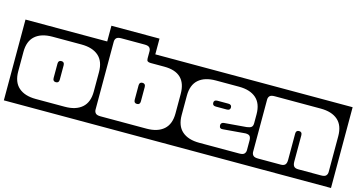

<svg xmlns="http://www.w3.org/2000/svg" viewBox="-89 -894 2261 1203"><g transform="rotate(15 1041.0 -293.0)"><path d="M-20 -504H550V20H-20ZM171 -444Q99 -444 59.5 -409.5Q20 -375 20 -305V-179Q20 -109.5 59.5 -74.8Q99 -40 171 -40H359Q431 -40 470.5 -74.8Q510 -109.5 510 -179V-305Q510 -375 470.5 -409.5Q431 -444 359 -444ZM285 -196Q285 -174 265 -174Q245 -174 245 -196V-289Q245 -311 265 -311Q285 -311 285 -289Z M822 -504H1080V20H510V-606H822ZM591 -546Q567 -546 558.5 -536.8Q550 -527.5 550 -513V-73Q550 -59 558.5 -49.5Q567 -40 591 -40H889Q961 -40 1000.5 -74.8Q1040 -109.5 1040 -179V-305Q1040 -444 896 -444H808Q794.5 -444 788.2 -448.8Q782 -453.5 782 -467V-513Q782 -527.5 773.5 -536.8Q765 -546 741 -546ZM811 -196Q811 -174 791 -174Q771 -174 771 -196V-289Q771 -311 791 -311Q811 -311 811 -289Z M1040 -504H1572V20H1040ZM1231 -444Q1159 -444 1119.5 -409.5Q1080 -375 1080 -305V-179Q1080 -109.5 1119.5 -74.8Q1159 -40 1231 -40H1491Q1515 -40 1523.5 -49.5Q1532 -59 1532 -73V-135Q1532 -153 1525 -162.5Q1518 -172 1496 -172L1352 -160Q1330.5 -157 1329 -178Q1327.5 -197 1348 -200L1493 -212Q1514 -214.5 1523 -222Q1532 -229.5 1532 -248V-305Q1532 -375 1492.5 -409.5Q1453 -444 1381 -444ZM1366 -305Q1366 -286 1344 -286H1273Q1251 -286 1251 -305Q1251 -324 1273 -324H1344Q1366 -324 1366 -305Z M1532 -504H2102V20H1532ZM1613 -444Q1589 -444 1580.5 -434.8Q1572 -425.5 1572 -411V-73Q1572 -59 1580.5 -49.5Q1589 -40 1613 -40H1760Q1779 -40 1788 -49.2Q1797 -58.5 1797 -81V-251Q1797 -273 1817 -273Q1837 -273 1837 -251V-81Q1837 -58.5 1845.8 -49.2Q1854.5 -40 1874 -40H2021Q2045 -40 2053.5 -49.5Q2062 -59 2062 -73V-305Q2062 -375 2022.5 -409.5Q1983 -444 1911 -444Z"/></g></svg>

Font: Honk Rounded
Style: Regular
Weight: 400
Designer: Noopur Datye & Yesha Goshar
Foundry: Ek Type
Version: Version 1.000